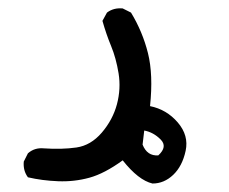

<svg xmlns="http://www.w3.org/2000/svg" viewBox="-20 -99 540 453"><path d="M339.8 334Q306.6 326.2 269.5 279.3Q226.6 310.5 190.9 320.3Q155.3 330.1 117.2 328.6Q79.1 327.1 45.9 319.3Q34.2 303.7 36.1 282.2L45.9 262.7Q61.5 249 83 251Q126 253.9 160.2 249Q194.3 244.1 220.2 213.9Q246.1 183.6 255.9 147Q265.6 110.4 259.8 74.2Q253.9 38.1 242.2 9.8Q230.5 -18.6 221.7 -49.8L232.4 -69.3Q248 -81.1 269.5 -79.1L289.1 -69.3Q316.4 -24.4 329.1 26.4Q341.8 77.1 334 151.4Q373 159.2 399.4 189.9Q425.8 220.7 418 256.8Q410.2 293 388.7 313.5Q367.2 334 339.8 334ZM353.5 267.6Q376 247.1 358.9 230Q341.8 212.9 320.3 209L316.4 242.2Q327.1 269.5 353.5 267.6Z"/></svg>

Font: JasonHandwriting1
Style: Regular
Weight: 400
Version: Version 1.48.20